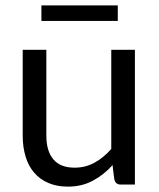

<svg xmlns="http://www.w3.org/2000/svg" viewBox="-20 -694 598 722"><path d="M487.3 -506.8Q487.3 -379.9 487.3 0Q473.6 0 433.6 0Q415 0 410.2 -18.6Q407.2 -37.1 403.3 -73.2Q370.1 -36.1 329.1 -14.6Q288.1 7.8 235.4 7.8Q193.4 7.8 162.1 -5.9Q129.9 -19.5 108.4 -44.9Q86.9 -69.3 76.2 -105.5Q65.4 -140.6 65.4 -183.6Q65.4 -229.5 65.4 -322.3Q65.4 -368.2 65.4 -506.8Q87.9 -506.8 154.3 -506.8Q154.3 -425.8 154.3 -183.6Q154.3 -126 180.7 -94.7Q207 -63.5 260.7 -63.5Q300.8 -63.5 335 -82Q369.1 -100.6 398.4 -133.8Q398.4 -257.8 398.4 -506.8Q419.9 -506.8 487.3 -506.8ZM135.7 -673.8Q207 -673.8 422.9 -673.8Q422.9 -659.2 422.9 -615.2Q350.6 -615.2 135.7 -615.2Q135.7 -629.9 135.7 -673.8Z"/></svg>

Font: Lato
Style: Regular
Weight: 400
Designer: Lukasz Dziedzic with Adam Twardoch and Botio Nikoltchev
Version: Version 2.015; 2015-08-06; http://www.latofonts.com/